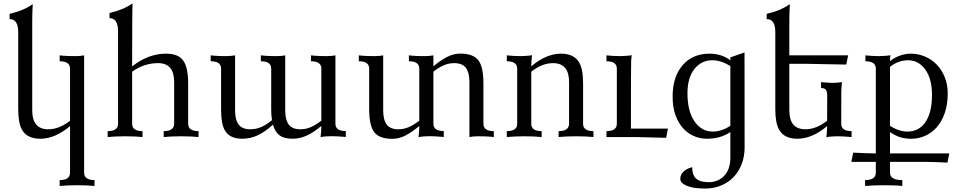

<svg xmlns="http://www.w3.org/2000/svg" viewBox="-20 -793 5574 1111"><path d="M526.9 283.2Q486.3 278.8 427.2 278.8Q368.2 278.8 325.2 283.2V249Q385.3 249 385.3 206.5V-63.5Q298.8 9.8 212.9 9.8Q137.2 9.8 107.9 -41.5Q85.4 -80.1 85.4 -161.1V-606.9Q85.4 -682.6 35.6 -682.6V-712.9Q115.7 -731 169.4 -769Q166.5 -709.5 166.5 -678.2V-154.8Q166.5 -44.9 259.3 -44.9Q322.3 -44.9 385.3 -94.2V-396Q385.3 -438.5 325.2 -438.5V-472.7L345.2 -470.7Q368.7 -468.3 415 -468.3Q444.8 -468.3 466.8 -472.7V206.5Q466.8 249 526.9 249Z M1128.9 0Q1088.4 -4.4 1029.3 -4.4Q970.2 -4.4 927.2 0V-34.2Q987.3 -34.2 987.8 -76.7V-317.9Q987.8 -427.7 895 -427.7Q813 -427.7 744.6 -377.9V-76.7Q744.6 -34.2 804.7 -34.2V0Q764.2 -4.4 705.1 -4.4Q646 -4.4 603 0V-34.2Q663.1 -34.2 663.1 -76.7V-612.8Q662.6 -688 613.8 -688V-717.8Q693.8 -736.3 747.1 -773.4Q744.6 -727.1 744.6 -408.7Q836.9 -482.4 941.4 -482.4Q1012.7 -482.4 1040.8 -441.7Q1068.8 -400.9 1068.8 -311.5V-76.7Q1068.8 -34.2 1128.9 -34.2Z M1671.9 9.8Q1623.5 9.8 1596.9 -10.5Q1570.3 -30.8 1559.6 -71.8Q1515.1 -30.8 1472.2 -10.5Q1429.2 9.8 1381.8 9.8Q1306.2 9.8 1279.3 -42Q1259.3 -79.6 1259.3 -161.1V-396Q1259.3 -438.5 1199.2 -438.5V-472.7L1219.2 -470.7Q1242.7 -468.3 1289.1 -468.3Q1303.2 -468.3 1315.4 -469.7Q1334.5 -471.7 1340.3 -472.7V-154.8Q1340.3 -99.6 1360.8 -72.3Q1381.3 -44.9 1428.2 -44.9Q1461.9 -44.9 1491.9 -58.1Q1522 -71.3 1553.7 -97.7Q1549.3 -125.5 1549.3 -161.1V-396Q1549.3 -438.5 1489.3 -438.5V-472.7L1509.3 -470.7Q1532.7 -468.3 1579.1 -468.3Q1610.4 -468.3 1630.4 -472.7V-154.8Q1630.4 -99.6 1650.9 -72.3Q1671.4 -44.9 1718.3 -44.9Q1749.5 -44.9 1778.3 -57.4Q1807.1 -69.8 1839.4 -94.7V-396Q1839.4 -438.5 1779.3 -438.5V-472.7L1799.3 -470.7Q1822.8 -468.3 1869.1 -468.3Q1899.9 -468.3 1920.9 -472.7V-77.1Q1920.9 -34.7 1981 -34.7V-0.5Q1932.6 -4.9 1900.4 -4.9Q1885.3 -4.9 1869.1 -3.9Q1844.2 -2 1835 0.5Q1839.4 -34.7 1839.4 -64Q1795.4 -26.9 1755.1 -8.5Q1714.8 9.8 1671.9 9.8Z M2250 10.3Q2174.8 10.3 2145.5 -28.1Q2116.2 -66.4 2116.2 -161.1V-396Q2116.2 -438.5 2056.2 -438.5V-472.7L2076.2 -470.7Q2099.6 -468.3 2146 -468.3Q2177.2 -468.3 2197.3 -472.7V-154.8Q2197.3 -99.6 2217.8 -72.3Q2238.3 -44.9 2285.2 -44.9Q2316.4 -44.9 2345.2 -57.4Q2374 -69.8 2406.2 -94.7V-396Q2406.2 -438.5 2346.2 -438.5V-472.7L2366.2 -470.7Q2389.6 -468.3 2436 -468.3Q2466.8 -468.3 2487.8 -472.7V-409.2Q2528.3 -443.4 2566.2 -463.1Q2604 -482.9 2643.6 -482.9Q2718.3 -482.9 2748.5 -443.4Q2777.3 -405.8 2777.3 -311.5V-76.7Q2777.3 -34.2 2837.4 -34.2V0L2817.4 -2Q2793 -4.4 2747.6 -4.4Q2716.3 -4.4 2696.3 0V-317.9Q2696.3 -373 2675.8 -400.4Q2655.3 -427.7 2608.4 -427.7Q2577.1 -427.7 2548.3 -415.5Q2519.5 -403.3 2487.8 -378.4V-77.1Q2487.8 -34.7 2547.9 -34.7V-0.5Q2499.5 -4.9 2467.3 -4.9Q2452.1 -4.9 2436 -3.9Q2411.1 -2 2401.9 0.5Q2406.2 -34.7 2406.2 -64Q2365.2 -29.3 2327.4 -9.5Q2289.6 10.3 2250 10.3Z M3414.1 0Q3373.5 -4.4 3314.5 -4.4Q3255.4 -4.4 3212.4 0V-34.2Q3272 -34.2 3272.9 -76.7V-317.9Q3272.9 -427.7 3180.2 -427.7Q3117.2 -427.7 3054.2 -378.4V-76.7Q3054.2 -34.2 3114.3 -34.2V0Q3073.7 -4.4 3014.6 -4.4Q2955.6 -4.4 2912.6 0V-34.2Q2972.7 -34.2 2972.7 -76.7V-396Q2972.7 -438.5 2912.6 -438.5V-472.7Q2951.2 -468.3 2993.2 -468.3Q3008.3 -468.3 3024.4 -469.7Q3049.3 -471.2 3058.6 -473.6Q3054.2 -438.5 3054.2 -409.2Q3140.6 -482.4 3226.6 -482.4Q3301.8 -482.4 3331.5 -431.2Q3354 -392.6 3354 -311.5V-76.7Q3354 -34.2 3414.1 -34.2Z M3834.5 4.4Q3693.4 0.5 3663.8 0.2Q3634.3 0 3489.3 0V-34.2Q3549.3 -34.2 3549.3 -76.7V-396Q3549.3 -438.5 3489.3 -438.5V-472.7Q3527.8 -468.3 3569.8 -468.3Q3585 -468.3 3601.1 -469.7Q3626 -471.2 3635.3 -473.6Q3633.3 -458 3632.1 -441.4Q3630.9 -424.8 3630.9 -48.8H3845.2Z M4105 -31.7Q4154.8 -31.7 4206.1 -64.9V-411.1Q4151.9 -444.3 4101.6 -444.3Q4039.6 -444.3 4000 -396Q3958 -344.7 3958 -253.4Q3958 -147 4001 -87.4Q4041 -31.7 4105 -31.7ZM4061 297.9Q3989.7 297.9 3953.1 281.7Q3916.5 265.6 3916.5 242.2Q3916.5 221.2 3929.7 205.6Q3948.2 183.6 3985.4 174.3Q3985.4 217.8 4005.4 237.8Q4027.8 261.2 4082 261.2Q4127.9 261.2 4162.1 232.4Q4206.1 195.3 4206.1 119.1V-28.8Q4149.4 9.8 4070.3 9.8Q4030.3 9.8 3994.1 -6.1Q3958 -22 3930.9 -52.7Q3903.8 -83.5 3887.9 -128.9Q3872.1 -174.3 3872.1 -233.9Q3872.1 -350.6 3931.6 -417.5Q3988.8 -482.4 4085.9 -482.4Q4122.6 -482.4 4154.1 -471.7Q4185.5 -460.9 4206.1 -443.8V-460.9L4288.1 -489.3L4288.6 60.5Q4288.6 112.8 4271.7 156.5Q4254.9 200.2 4224.6 231.7Q4194.3 263.2 4152.6 280.5Q4110.8 297.9 4061 297.9Z M4593.8 9.8Q4518.1 9.8 4488.8 -41.5Q4466.3 -80.1 4466.3 -161.1V-606.9Q4466.3 -682.6 4416.5 -682.6V-712.9Q4496.6 -731 4550.3 -769Q4547.4 -709.5 4547.4 -678.2V-472.7H4887.7L4877 -419.4Q4749 -422.4 4645.5 -423.8H4547.4V-154.8Q4547.4 -44.9 4640.1 -44.9Q4703.1 -44.9 4766.1 -94.2L4766.6 -241.2Q4766.6 -262.7 4759 -273.2Q4751.5 -283.7 4731 -283.7V-317.9Q4773.9 -313.5 4795.4 -313.5Q4828.6 -313.5 4852.5 -317.9Q4851.6 -313.5 4850.6 -302.2Q4848.1 -275.9 4848.1 -254.9Q4847.7 -244.1 4847.7 -76.7Q4847.7 -34.2 4907.7 -34.2V0Q4859.4 -4.4 4827.1 -4.4Q4812 -4.4 4795.9 -3.4Q4771 -1.5 4761.7 1Q4766.1 -34.2 4766.1 -63.5Q4679.7 9.8 4593.8 9.8Z M5201.2 283.2Q5166 278.8 5098.1 278.8Q5030.3 278.8 4985.8 283.2V249Q5047.9 249 5047.9 206.1V143.6H4906.2L4917 90.3Q5004.9 94.7 5047.9 94.7V-396Q5047.9 -438.5 4987.8 -438.5V-472.7Q5026.4 -468.3 5068.4 -468.3Q5083 -468.3 5099.1 -469.7Q5123 -471.2 5132.3 -473.6Q5129.9 -454.1 5129.9 -439Q5153.3 -458.5 5185.5 -470.5Q5217.8 -482.4 5250 -482.4Q5293 -482.4 5331.8 -466.1Q5370.6 -449.7 5399.9 -419.7Q5429.2 -389.6 5446.5 -347.2Q5463.9 -304.7 5463.9 -252.9Q5463.9 -186 5446 -136.7Q5428.2 -87.4 5398.9 -54.9Q5369.6 -22.5 5331.8 -6.3Q5293.9 9.8 5253.9 9.8Q5213.9 9.8 5184.1 -0.5Q5159.2 -8.8 5129.9 -28.8V94.7H5473.1L5462.4 147.9Q5376 143.6 5336.4 143.6H5129.9V206.1Q5129.9 249 5201.2 249ZM5231 -31.7Q5295.4 -31.7 5332.5 -83Q5373 -138.2 5373 -244.6Q5373 -336.9 5333.5 -391.6Q5294.9 -444.3 5234.4 -444.3Q5178.2 -444.3 5129.9 -406.2V-64.9Q5181.2 -31.7 5231 -31.7Z"/></svg>

Font: Almanac
Style: Regular
Weight: 400
Designer: Eden's Almanac
Version: Version 3.501;March 28, 2021;FontCreator 13.0.0.2683 64-bit